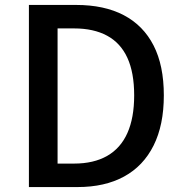

<svg xmlns="http://www.w3.org/2000/svg" viewBox="-20 -757 739 777"><path d="M97 0V-737H288Q402 -737 481 -695.5Q560 -654 601.5 -573Q643 -492 643 -371Q643 -251 601.5 -168Q560 -85 482 -42.5Q404 0 294 0ZM213 -95H280Q359 -95 413.5 -126Q468 -157 495.5 -218.5Q523 -280 523 -371Q523 -463 495.5 -523Q468 -583 413.5 -612.5Q359 -642 280 -642H213Z"/></svg>

Font: Noto Sans KR Thin Medium
Style: Regular
Weight: 500
Version: Version 2.004-H2;hotconv 1.0.118;makeotfexe 2.5.65603